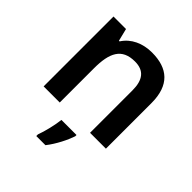

<svg xmlns="http://www.w3.org/2000/svg" viewBox="-208 -692 1053 1053"><g transform="rotate(45 318.0 -165.5)"><path d="M367 -552C296 -552 233 -524 198 -469H193L175 -542H78V0H203V-265C203 -385 234 -451 336 -451C406 -451 438 -410 438 -329V0H561V-353C561 -492 490 -552 367 -552ZM394 71V61H277C273 102 256 172 242 208V221H313C350 174 380 113 394 71Z"/></g></svg>

Font: Noto Sans Syriac SemiBold
Style: Regular
Weight: 600
Designer: Patrick Giasson and the Monotype Design Team
Foundry: Monotype Imaging Inc.
Version: Version 3.000